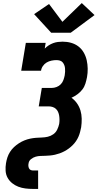

<svg xmlns="http://www.w3.org/2000/svg" viewBox="-20 -1014 640 1249"><path d="M313 -801 202 -922 299 -988 386 -872 512 -994 595 -916 440 -801ZM195 215Q170 215 145.5 212Q121 209 99 200.5Q77 192 59 177.5Q41 163 29.5 142.5Q18 122 16.5 97Q15 72 19 48Q22 29 28 10.5Q34 -8 45 -25.5Q56 -43 71 -57Q86 -71 103 -82Q120 -93 138.5 -100.5Q157 -108 176 -112Q195 -116 214 -117.5Q233 -119 252.5 -119.5Q272 -120 291 -124.5Q310 -129 326.5 -140.5Q343 -152 352 -170.5Q361 -189 365 -208Q367 -221 367 -234.5Q367 -248 365 -261Q363 -274 358 -285.5Q353 -297 344 -305.5Q335 -314 322.5 -318Q310 -322 297 -322H232L252 -442H317Q332 -442 348 -448Q364 -454 375.5 -466Q387 -478 392.5 -493.5Q398 -509 401 -524Q403 -536 403.5 -547.5Q404 -559 403 -570Q402 -581 398 -591Q394 -601 387 -609Q380 -617 369 -620Q358 -623 347 -623Q331 -623 314.5 -619.5Q298 -616 283.5 -607.5Q269 -599 259 -584.5Q249 -570 247 -554H118L148 -735H277L271 -698Q283 -710 297 -719Q311 -728 326 -733.5Q341 -739 356.5 -741Q372 -743 387 -743Q416 -743 442.5 -735.5Q469 -728 490 -712Q511 -696 524.5 -672.5Q538 -649 544 -622.5Q550 -596 550.5 -567.5Q551 -539 546 -512Q542 -491 535.5 -470Q529 -449 515.5 -431.5Q502 -414 483.5 -400.5Q465 -387 445 -378Q466 -363 481 -341.5Q496 -320 503.5 -295Q511 -270 511.5 -242Q512 -214 508 -186Q505 -171 501 -155.5Q497 -140 490.5 -125Q484 -110 474.5 -96Q465 -82 453 -70Q441 -58 427.5 -48Q414 -38 399 -30Q384 -22 368.5 -16.5Q353 -11 337.5 -7.5Q322 -4 306 -2.5Q290 -1 274.5 -0.5Q259 0 243 0.5Q227 1 211.5 5.5Q196 10 182 21Q168 32 166 48Q164 56 164.5 64.5Q165 73 168.5 80.5Q172 88 179 91.5Q186 95 195 95H228V215Z"/></svg>

Font: Iosevka Etoile Heavy Oblique
Style: Regular
Weight: 900
Italic angle: -9°
Designer: Belleve Invis
Foundry: Belleve Invis
Version: Version 15.5.2; ttfautohint (v1.8.4)